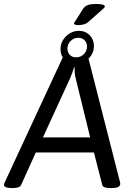

<svg xmlns="http://www.w3.org/2000/svg" viewBox="-43 -949 676 971"><path d="M441 -929Q488 -929 487 -916Q487 -912 481.5 -907Q476 -902 459 -887Q442 -872 406 -840Q397 -831 383 -826.5Q369 -822 353 -822Q341 -822 336 -824.5Q331 -827 331 -832Q348 -859 357 -872.5Q366 -886 376 -903Q386 -918 401.5 -923.5Q417 -929 441 -929ZM355 -642 396 -686 564 -28Q565 -25 565 -22.5Q565 -20 565 -18Q565 -10 555.5 -4Q546 2 521 2H513Q498 2 487 -1.5Q476 -5 474 -14L432 -178H138L64 -14Q60 -5 49 -1.5Q38 2 23 2H18Q-23 2 -23 -14Q-23 -19 -18 -29L287 -686L326 -642ZM334 -610H332Q328 -596 322.5 -581Q317 -566 311 -552L174 -254H413L340 -552Q336 -566 335 -581Q334 -596 334 -610ZM356 -793Q389 -793 410.5 -771Q432 -749 432 -717Q432 -679 404 -651.5Q376 -624 339 -624Q305 -624 284 -646Q263 -668 263 -700Q263 -738 291 -765.5Q319 -793 356 -793ZM353 -758Q331 -758 314.5 -742Q298 -726 298 -704Q298 -684 310 -671.5Q322 -659 342 -659Q365 -659 381 -675Q397 -691 397 -714Q397 -733 384.5 -745.5Q372 -758 353 -758Z"/></svg>

Font: Asap VF Beta
Style: Italic
Weight: 400
Italic angle: -6°
Designer: Pablo Cosgaya
Foundry: Pablo Cosgaya
Version: Version 1.007